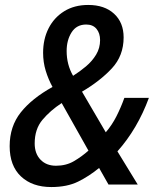

<svg xmlns="http://www.w3.org/2000/svg" viewBox="-20 -745 639 775"><path d="M187 10Q110 10 64.5 -33Q19 -76 19 -155Q19 -235 64 -291.5Q109 -348 192 -394Q175 -425 164.5 -459.5Q154 -494 154 -532Q154 -587 176 -630.5Q198 -674 239 -699.5Q280 -725 336 -725Q402 -725 440.5 -689.5Q479 -654 479 -594Q479 -520 431.5 -469Q384 -418 311 -375L407 -211Q432 -240 450 -275.5Q468 -311 482 -350H581Q535 -225 454 -134L536 0H418L380 -67Q340 -34 295.5 -12Q251 10 187 10ZM275 -439Q302 -456 327 -477Q352 -498 368 -524.5Q384 -551 384 -583Q384 -611 369.5 -628.5Q355 -646 328 -646Q289 -646 269 -614.5Q249 -583 249 -539Q249 -484 275 -439ZM206 -76Q247 -76 278.5 -94.5Q310 -113 337 -137L229 -329Q183 -299 151.5 -261.5Q120 -224 120 -166Q120 -125 143.5 -100.5Q167 -76 206 -76Z"/></svg>

Font: Noto Sans SemiCondensed Medium
Style: Italic
Weight: 500
Width: 4
Italic angle: -12°
Designer: Monotype Design Team
Foundry: Monotype Imaging Inc.
Version: Version 2.013; ttfautohint (v1.8.4.7-5d5b)